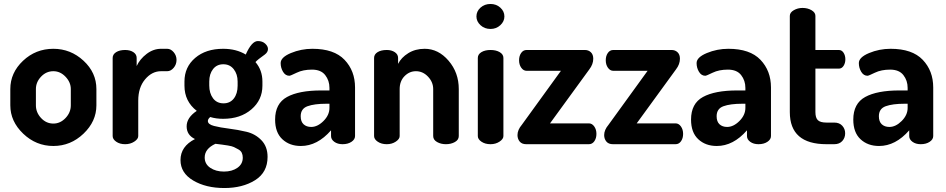

<svg xmlns="http://www.w3.org/2000/svg" viewBox="-20 -727 4771 968"><path d="M32 -196V-278Q32 -360 96 -420.5Q160 -481 249 -481Q336 -481 401 -421Q466 -361 466 -278V-196Q466 -115 401 -53Q336 9 249 9Q162 9 97 -53Q32 -115 32 -196ZM161 -196Q161 -160 187 -132Q213 -104 249 -104Q284 -104 310.5 -132Q337 -160 337 -196V-278Q337 -312 310.5 -340Q284 -368 249 -368Q213 -368 187 -340.5Q161 -313 161 -278Z M548 -41V-435Q548 -453 565.5 -464Q583 -475 611 -475Q636 -475 652.5 -464Q669 -453 669 -435V-394Q685 -429 719 -455Q753 -481 792 -481H823Q841 -481 855.5 -464Q870 -447 870 -425Q870 -402 855.5 -385Q841 -368 823 -368H792Q746 -368 711.5 -327Q677 -286 677 -220V-41Q677 -26 657 -13Q637 0 611 0Q584 0 566 -12.5Q548 -25 548 -41Z M890 80Q890 11 963 -26Q921 -46 921 -90Q921 -134 972 -168Q910 -216 910 -295V-316Q910 -389 964 -435Q1018 -481 1105 -481Q1171 -481 1219 -452Q1249 -520 1280 -520Q1303 -520 1317 -507Q1331 -494 1331 -480Q1331 -464 1315 -452Q1278 -426 1268 -414Q1303 -373 1303 -316V-295Q1303 -223 1247.5 -175.5Q1192 -128 1105 -128Q1069 -128 1040 -137Q1028 -127 1028 -117Q1028 -100 1059 -92Q1090 -84 1134.5 -78.5Q1179 -73 1223 -62.5Q1267 -52 1298 -20Q1329 12 1329 64Q1329 142 1266 181.5Q1203 221 1111 221Q1018 221 954 183Q890 145 890 80ZM1012 67Q1012 100 1040 119Q1068 138 1109 138Q1150 138 1177 119Q1204 100 1204 68Q1204 54 1199 43.5Q1194 33 1181.5 26Q1169 19 1159.5 14.5Q1150 10 1129 6.5Q1108 3 1098.5 2Q1089 1 1066 -2Q1012 23 1012 67ZM1035 -296Q1035 -257 1054 -231.5Q1073 -206 1107 -206Q1140 -206 1159 -230.5Q1178 -255 1178 -295V-316Q1178 -353 1158.5 -378Q1139 -403 1106 -403Q1073 -403 1054 -378.5Q1035 -354 1035 -316Z M1367 -124Q1367 -205 1427 -238Q1487 -271 1600 -271H1641V-284Q1641 -321 1619.5 -348.5Q1598 -376 1553 -376Q1508 -376 1476 -360.5Q1444 -345 1439 -345Q1419 -345 1407 -365Q1395 -385 1395 -409Q1395 -438 1446.5 -459.5Q1498 -481 1555 -481Q1664 -481 1717 -425.5Q1770 -370 1770 -286V-41Q1770 -24 1752 -12Q1734 0 1707 0Q1682 0 1665.5 -12Q1649 -24 1649 -41V-70Q1580 9 1497 9Q1440 9 1403.5 -25Q1367 -59 1367 -124ZM1496 -141Q1496 -114 1510.5 -100.5Q1525 -87 1549 -87Q1581 -87 1611 -117Q1641 -147 1641 -183V-204H1626Q1565 -204 1530.5 -191.5Q1496 -179 1496 -141Z M1866 -41V-435Q1866 -453 1883.5 -464Q1901 -475 1930 -475Q1954 -475 1970.5 -464Q1987 -453 1987 -435V-405Q2003 -437 2038.5 -459Q2074 -481 2121 -481Q2190 -481 2241.5 -421Q2293 -361 2293 -278V-41Q2293 -22 2273.5 -11Q2254 0 2228 0Q2203 0 2183.5 -11Q2164 -22 2164 -41V-278Q2164 -313 2138 -340.5Q2112 -368 2077 -368Q2044 -368 2019.5 -343Q1995 -318 1995 -278V-41Q1995 -26 1975.5 -13Q1956 0 1930 0Q1903 0 1884.5 -12.5Q1866 -25 1866 -41Z M2382 -644Q2382 -670 2402.5 -688.5Q2423 -707 2453 -707Q2482 -707 2502.5 -688.5Q2523 -670 2523 -644Q2523 -619 2502.5 -600Q2482 -581 2453 -581Q2423 -581 2402.5 -600Q2382 -619 2382 -644ZM2389 -41V-435Q2389 -453 2407 -464Q2425 -475 2453 -475Q2481 -475 2499.5 -464Q2518 -453 2518 -435V-41Q2518 -26 2498.5 -13Q2479 0 2453 0Q2426 0 2407.5 -12.5Q2389 -25 2389 -41Z M2589 -46Q2589 -72 2611 -98L2808 -370H2635Q2619 -370 2608 -385.5Q2597 -401 2597 -423Q2597 -445 2607.5 -460Q2618 -475 2635 -475H2929Q2947 -475 2959 -463.5Q2971 -452 2971 -431Q2971 -403 2951 -377L2753 -105H2949Q2965 -105 2976 -89.5Q2987 -74 2987 -52Q2987 -30 2976.5 -15Q2966 0 2949 0H2633Q2611 0 2600 -13.5Q2589 -27 2589 -46Z M3026 -46Q3026 -72 3048 -98L3245 -370H3072Q3056 -370 3045 -385.5Q3034 -401 3034 -423Q3034 -445 3044.5 -460Q3055 -475 3072 -475H3366Q3384 -475 3396 -463.5Q3408 -452 3408 -431Q3408 -403 3388 -377L3190 -105H3386Q3402 -105 3413 -89.5Q3424 -74 3424 -52Q3424 -30 3413.5 -15Q3403 0 3386 0H3070Q3048 0 3037 -13.5Q3026 -27 3026 -46Z M3464 -124Q3464 -205 3524 -238Q3584 -271 3697 -271H3738V-284Q3738 -321 3716.5 -348.5Q3695 -376 3650 -376Q3605 -376 3573 -360.5Q3541 -345 3536 -345Q3516 -345 3504 -365Q3492 -385 3492 -409Q3492 -438 3543.5 -459.5Q3595 -481 3652 -481Q3761 -481 3814 -425.5Q3867 -370 3867 -286V-41Q3867 -24 3849 -12Q3831 0 3804 0Q3779 0 3762.5 -12Q3746 -24 3746 -41V-70Q3677 9 3594 9Q3537 9 3500.5 -25Q3464 -59 3464 -124ZM3593 -141Q3593 -114 3607.5 -100.5Q3622 -87 3646 -87Q3678 -87 3708 -117Q3738 -147 3738 -183V-204H3723Q3662 -204 3627.5 -191.5Q3593 -179 3593 -141Z M3962 -162V-647Q3962 -664 3982 -675.5Q4002 -687 4026 -687Q4052 -687 4071.5 -675.5Q4091 -664 4091 -647V-475H4209Q4224 -475 4233 -461Q4242 -447 4242 -428Q4242 -409 4233 -395Q4224 -381 4209 -381H4091V-162Q4091 -133 4103.5 -121Q4116 -109 4147 -109H4186Q4212 -109 4226.5 -93Q4241 -77 4241 -55Q4241 -32 4226.5 -16Q4212 0 4186 0H4147Q3962 0 3962 -162Z M4282 -124Q4282 -205 4342 -238Q4402 -271 4515 -271H4556V-284Q4556 -321 4534.5 -348.5Q4513 -376 4468 -376Q4423 -376 4391 -360.5Q4359 -345 4354 -345Q4334 -345 4322 -365Q4310 -385 4310 -409Q4310 -438 4361.5 -459.5Q4413 -481 4470 -481Q4579 -481 4632 -425.5Q4685 -370 4685 -286V-41Q4685 -24 4667 -12Q4649 0 4622 0Q4597 0 4580.5 -12Q4564 -24 4564 -41V-70Q4495 9 4412 9Q4355 9 4318.5 -25Q4282 -59 4282 -124ZM4411 -141Q4411 -114 4425.5 -100.5Q4440 -87 4464 -87Q4496 -87 4526 -117Q4556 -147 4556 -183V-204H4541Q4480 -204 4445.5 -191.5Q4411 -179 4411 -141Z"/></svg>

Font: Terminal Dosis
Style: Bold
Weight: 700
Designer: EdgarTolentino, PabloImpallari, IginoMarini
Foundry: EdgarTolentino, PabloImpallari, IginoMarini
Version: Version 1.006